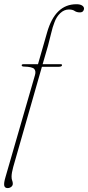

<svg xmlns="http://www.w3.org/2000/svg" viewBox="-40 -736 427 930"><path d="M65 -420Q65 -425 74 -425H144L188 -578.5Q227 -715.5 330 -715.5Q348.5 -715.5 357.8 -709.2Q367 -703 367 -694.5Q367 -687 362 -681.5Q357 -676 347 -676Q331.5 -676 321.5 -683Q311.5 -690 293.5 -690Q271 -690 252.2 -672.5Q233.5 -655 224 -628.5Q214.5 -604.5 207.8 -575Q201 -545.5 192.5 -514.5L166.5 -425H254.5Q260.5 -425 260.5 -421Q260.5 -412.5 244.5 -412.5H163L24 73Q16 102 16 120Q16 131.5 19 138.5Q22 145.5 22 154Q22 163 14.5 169Q7 175 -3 175Q-17 175 -19.5 162.8Q-22 150.5 -13.5 122L129.5 -372.5Q135 -391.5 125.8 -402Q116.5 -412.5 76.5 -413.5Q65 -413.5 65 -420Z"/></svg>

Font: Fraunces 144pt Soft Thin
Style: Italic
Weight: 100
Italic angle: -16°
Version: Version 1.000;[0bf87f6ff]